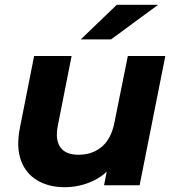

<svg xmlns="http://www.w3.org/2000/svg" viewBox="-20 -771 727 799"><path d="M249 8Q183 8 135 -20.5Q87 -49 67 -104Q47 -159 63 -240L122 -538H278L221 -250Q209 -191 230.5 -159Q252 -127 307 -127Q365 -127 404.5 -161Q444 -195 457 -265L512 -538H668L561 0H413L443 -152L465 -106Q427 -47 370 -19.5Q313 8 249 8ZM316 -607 466 -751H638L442 -607Z"/></svg>

Font: MOST Montserrat
Style: Bold Italic
Weight: 700
Italic angle: -11.3°
Designer: Julieta Ulanovsky
Foundry: Julieta Ulanovsky
Version: Version 8.000;March 11, 2024;FontCreator 15.0.0.2926 64-bit